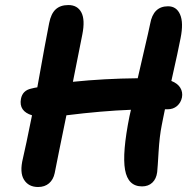

<svg xmlns="http://www.w3.org/2000/svg" viewBox="-20 -750 763 761"><path d="M130.9 -8.8Q93.3 -8.8 75.2 -37.6Q57.1 -66.4 70.8 -122.1Q81.1 -165 106.9 -293Q54.2 -309.1 63 -357.9Q69.3 -391.6 104 -398.9Q119.1 -402.8 127.9 -403.8Q161.6 -592.8 174.8 -658.2Q182.1 -695.8 200.7 -712.9Q219.2 -730 251 -730Q287.1 -730 302.5 -700.7Q317.9 -671.4 306.2 -612.8Q296.9 -565.4 269 -425.8Q392.6 -438.5 525.9 -439.9Q534.7 -480 552 -553.2Q569.3 -626.5 575.2 -655.8Q587.4 -725.1 646 -725.1Q679.7 -725.1 693.8 -692.6Q708 -660.2 695.8 -599.1Q687.5 -554.7 659.2 -429.2Q684.1 -419.4 694.6 -402.1Q705.1 -384.8 701.2 -363.8Q696.8 -342.8 681.6 -329.8Q666.5 -316.9 645 -316.9H633.8Q630.9 -304.2 626.5 -281.2Q622.1 -258.3 621.1 -253.9Q612.3 -210.4 608.6 -148.7Q605 -86.9 603 -67.9Q599.6 -41 583.7 -26.1Q567.9 -11.2 543 -11.2Q487.3 -11.2 475.6 -77.1Q463.9 -143.1 493.2 -289.1Q494.1 -293.5 496.1 -302Q498 -310.5 499 -314.9Q383.3 -310.5 243.2 -293Q232.4 -241.7 214.6 -153.3Q196.8 -64.9 196.8 -64Q191.4 -38.1 174.3 -23.4Q157.2 -8.8 130.9 -8.8Z"/></svg>

Font: Shantell Sans Bouncy
Style: Italic
Weight: 600
Italic angle: -11.31°
Designer: Stephen Nixon, Anya Danilova, Shantell Martin
Foundry: Arrow Type
Version: Version 1.006;[9816181b4]